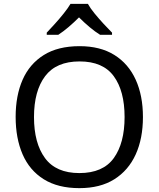

<svg xmlns="http://www.w3.org/2000/svg" viewBox="-20 -964 821 994"><path d="M720 -358Q720 -247 682.5 -164.5Q645 -82 572 -36Q499 10 391 10Q280 10 206.5 -36Q133 -82 97 -165Q61 -248 61 -359Q61 -469 97 -551Q133 -633 206.5 -679Q280 -725 392 -725Q499 -725 572 -679.5Q645 -634 682.5 -551.5Q720 -469 720 -358ZM156 -358Q156 -223 213 -145.5Q270 -68 391 -68Q513 -68 569 -145.5Q625 -223 625 -358Q625 -493 569 -569.5Q513 -646 392 -646Q271 -646 213.5 -569.5Q156 -493 156 -358ZM435 -944Q447 -922 469.5 -894.5Q492 -867 516.5 -840.5Q541 -814 560 -795V-784H498Q472 -800 444 -823.5Q416 -847 389 -874Q362 -847 335 -824Q308 -801 282 -784H222V-795Q241 -815 264.5 -841Q288 -867 310 -894.5Q332 -922 345 -944Z"/></svg>

Font: Noto Kufi Arabic
Style: Regular
Weight: 400
Designer: Monotype Design Team, David Williams, Khaled Hosny
Foundry: Google LLC
Version: Version 2.109; ttfautohint (v1.8.4.7-5d5b)